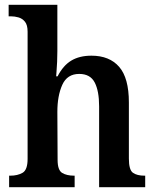

<svg xmlns="http://www.w3.org/2000/svg" viewBox="-20 -780 650 800"><path d="M18 0V-48H23Q53 -48 74 -60Q95 -72 95 -118V-648Q95 -676 84 -689.5Q73 -703 57 -707.5Q41 -712 26 -712H16V-760H219V-567Q219 -546 218 -522.5Q217 -499 215.5 -482Q214 -465 214 -462H220Q243 -507 277 -527.5Q311 -548 361 -548Q436 -548 476.5 -501.5Q517 -455 517 -353V-119Q517 -72 534 -60Q551 -48 582 -48H585V0H393V-337Q393 -401 374.5 -436.5Q356 -472 310 -472Q260 -472 239.5 -426.5Q219 -381 219 -314L220 -114Q220 -71 239 -59.5Q258 -48 289 -48H291V0Z"/></svg>

Font: Noto Serif SemiCondensed SemiBold
Style: Regular
Weight: 600
Width: 4
Designer: Monotype Design Team
Foundry: Monotype Imaging Inc.
Version: Version 2.013; ttfautohint (v1.8.4.7-5d5b)